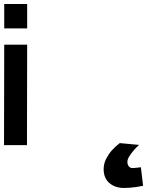

<svg xmlns="http://www.w3.org/2000/svg" viewBox="-506 -721 783 954"><path d="M-485 -499H-371L-372 0H-486ZM-485 -701H-371V-580H-485ZM205 202Q189 205 173 208Q159 210 142.5 211.5Q126 213 111 213Q66 213 37.5 188.5Q9 164 9 120Q9 92 21.5 68Q34 44 49 27Q67 7 89 -10L185 -1Q168 14 156 29Q145 42 136 56.5Q127 71 127 84Q127 96 133.5 105Q140 114 153 114Q156 114 163 113.5Q170 113 177 112Q185 111 194 110Z"/></svg>

Font: Panefresco 800wt
Style: Regular
Weight: 800
Designer: Campivisivi
Foundry: Campivisivi & Chank Co
Version: Version 1.001